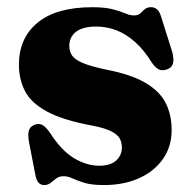

<svg xmlns="http://www.w3.org/2000/svg" viewBox="-20 -512 553 545"><path d="M262 -41.6Q293.4 -41.6 309.7 -56.4Q326 -71.3 326 -93.2Q326 -106.6 320.4 -117.9Q314.7 -129.2 297.1 -138.6Q279.6 -148 244 -155Q158.8 -170.6 113.2 -195.5Q67.6 -220.4 50.7 -253.9Q33.7 -287.3 33.7 -328.4Q33.7 -404 86.8 -447.7Q139.8 -491.5 242.2 -491.5Q278 -491.5 300 -485.7Q322 -479.9 335.7 -474Q349.4 -468.2 360.2 -468.2Q372 -468.2 378.2 -474Q384.4 -479.9 390.8 -485.7Q397.2 -491.6 409.3 -491.6Q418.4 -491.6 425.7 -485.5Q433 -479.5 437.8 -463.2L467.4 -369.3Q474.3 -347.4 471.5 -334Q468.8 -320.6 454.9 -315.3Q441.1 -310.1 430.9 -315Q420.8 -319.9 411.1 -334.1Q388.8 -370.2 363.4 -392.8Q338.1 -415.3 310.5 -426Q282.9 -436.6 253 -436.6Q214.8 -436.6 195.7 -421.7Q176.7 -406.7 176.7 -381.6Q176.7 -366.4 184.5 -354.6Q192.4 -342.9 215.2 -333.1Q238.1 -323.4 282 -314.3Q351.2 -300.8 391.6 -277.6Q432 -254.4 449.6 -220.9Q467.2 -187.5 467.2 -142.4Q467.2 -95.9 442.5 -60.7Q417.9 -25.5 374.6 -6.1Q331.4 13.3 275.1 13.3Q240.2 13.3 219.7 7Q199.2 0.7 186 -5.6Q172.8 -11.8 160.2 -11.8Q148.1 -11.8 139.8 -5.6Q131.5 0.7 123.8 7Q116.1 13.3 105.3 13.3Q96 13.3 89.6 6.6Q83.2 -0.2 80.2 -16.5L62.7 -106.7Q58.5 -129.6 61.8 -141Q65 -152.4 77.2 -157.5Q90.6 -163 100.9 -156.9Q111.2 -150.8 122 -134.9Q154.5 -84.2 190.3 -62.9Q226.2 -41.6 262 -41.6Z"/></svg>

Font: Fraunces
Style: Regular
Weight: 900
Version: Version 1.000;[b76b70a41]